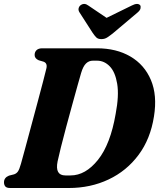

<svg xmlns="http://www.w3.org/2000/svg" viewBox="-20 -942 797 962"><path d="M0 -28.5Q0 -52 25 -62L50.5 -68.5Q62.5 -72.5 69.8 -82.8Q77 -93 85 -121.5Q93 -150 106.8 -201Q120.5 -252 136.8 -312.5Q153 -373 168.8 -431.5Q184.5 -490 196.2 -535Q208 -580 212.5 -599.5Q218.5 -625.5 198 -633L174 -640Q153.5 -649 153.5 -666.5Q153.5 -681.5 163.2 -690.8Q173 -700 191.5 -700H466Q563 -700 633.5 -658.8Q704 -617.5 736.2 -541Q768.5 -464.5 751.5 -359Q734 -246 674.2 -165.8Q614.5 -85.5 524 -42.8Q433.5 0 324.5 0H31.5Q13 0 6.5 -8Q0 -16 0 -28.5ZM333.5 -63Q408.5 -63 471 -141.2Q533.5 -219.5 559.5 -371.5Q577 -463 567.2 -522Q557.5 -581 530 -609.5Q502.5 -638 466 -638H445.5Q425.5 -638 411 -624Q396.5 -610 386.5 -576.5Q381 -558.5 369.2 -515.8Q357.5 -473 342.2 -418.2Q327 -363.5 312 -307.2Q297 -251 285.2 -204.2Q273.5 -157.5 268.5 -133Q254.5 -63 307.5 -63ZM548 -777Q530.5 -763 517.5 -754.5Q504.5 -746 488 -746Q471 -746 462.5 -754.5Q454 -763 444.5 -777L378 -880.5Q371.5 -891 374 -900.8Q376.5 -910.5 384 -916Q402.5 -929.5 423 -914L514 -852.5L639.5 -914Q669.5 -929.5 682 -916Q686 -911 684.2 -900.8Q682.5 -890.5 669.5 -879.5Z"/></svg>

Font: Fraunces 72pt Soft
Style: Bold Italic
Weight: 700
Italic angle: -16°
Version: Version 1.000;[b76b70a41]